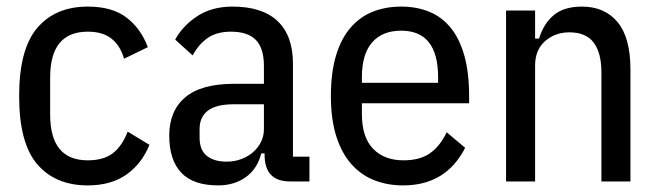

<svg xmlns="http://www.w3.org/2000/svg" viewBox="-20 -550 1999 582"><path d="M246 12Q148 12 93 -52Q38 -116 38 -259Q38 -401 93 -465.5Q148 -530 246 -530Q321 -530 364.5 -496Q408 -462 428 -407L356 -372Q345 -411 318.5 -432.5Q292 -454 246 -454Q132 -454 132 -315V-203Q132 -64 246 -64Q294 -64 322 -85.5Q350 -107 367 -151L433 -111Q410 -54 363.5 -21Q317 12 246 12Z M859 0Q782 0 782 -81V-85H772Q760 -38 725 -13Q690 12 641 12Q566 12 529.5 -26.5Q493 -65 493 -139Q493 -214 541.5 -255Q590 -296 690 -296H780V-350Q780 -404 755.5 -429Q731 -454 680 -454Q638 -454 610.5 -435.5Q583 -417 564 -382L511 -430Q534 -472 578 -501Q622 -530 685 -530Q775 -530 821.5 -486Q868 -442 868 -357V-75H918V0ZM667 -60Q691 -60 712 -68Q733 -76 748 -89.5Q763 -103 771.5 -120.5Q780 -138 780 -158V-234H691Q635 -234 610 -214.5Q585 -195 585 -159V-133Q585 -95 607 -77.5Q629 -60 667 -60Z M1202 12Q1155 12 1115 -3.5Q1075 -19 1045.5 -52Q1016 -85 999.5 -136.5Q983 -188 983 -259Q983 -330 998.5 -381.5Q1014 -433 1042.5 -466Q1071 -499 1110 -514.5Q1149 -530 1196 -530Q1243 -530 1281 -514.5Q1319 -499 1346 -466Q1373 -433 1387.5 -381.5Q1402 -330 1402 -259V-237H1077V-204Q1077 -134 1111 -99Q1145 -64 1203 -64Q1253 -64 1283.5 -85.5Q1314 -107 1334 -149L1390 -102Q1332 12 1202 12ZM1196 -457Q1139 -457 1108 -421.5Q1077 -386 1077 -316V-299H1308V-316Q1308 -457 1196 -457Z M1514 0V-518H1602V-433H1614Q1628 -479 1659 -504.5Q1690 -530 1744 -530Q1813 -530 1852 -483Q1891 -436 1891 -340V0H1803V-331Q1803 -390 1779.5 -421Q1756 -452 1706 -452Q1663 -452 1632.5 -425.5Q1602 -399 1602 -351V0Z"/></svg>

Font: IBM Plex Sans Cond Text
Style: Regular
Weight: 450
Width: 3
Designer: Mike Abbink, Paul van der Laan, Pieter van Rosmalen
Foundry: Bold Monday
Version: Version 1.3